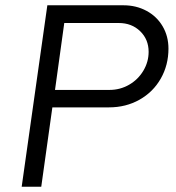

<svg xmlns="http://www.w3.org/2000/svg" viewBox="-20 -706 666 726"><path d="M617 -522Q617 -460 588 -409Q559 -358 507.5 -329Q456 -300 392 -300H178L136 0H62L159 -686H447Q495 -686 534 -665Q573 -644 595 -606.5Q617 -569 617 -522ZM223 -619 188 -366H394Q434 -366 468 -385.5Q502 -405 522 -438.5Q542 -472 542 -510Q542 -557 510 -588Q478 -619 429 -619Z"/></svg>

Font: Chivo Light Italic
Style: Regular
Weight: 300
Italic angle: -8.05°
Designer: Hector Gatti
Foundry: Omnibus-Type
Version: Version 1.007